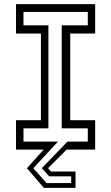

<svg xmlns="http://www.w3.org/2000/svg" viewBox="-20 -720 535 924"><path d="M191 184 109.5 89.5 190 0H57V-141.5H177V-558.5H57V-700H438V-558.5H318V-141.5H438V0H300.5L211 89.5L226 105.5H343.5V184ZM203.5 161H322.5V128.5H217L181 89.5L304.5 -38.5H402.5V-102.5H277V-598H402.5V-662.5H93V-598H213V-102.5H93V-38.5H259L140.5 89.5Z"/></svg>

Font: Tourney Thin
Style: Regular
Weight: 400
Version: Version 1.015